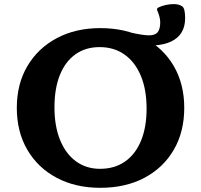

<svg xmlns="http://www.w3.org/2000/svg" viewBox="-20 -898 975 931"><path d="M611.4 -740.7Q667 -727.9 698.4 -726.7Q729.8 -725.6 743.3 -740.5Q756.9 -755.5 756.9 -789.4Q756.9 -803.6 752.8 -818.2Q748.6 -832.9 742.4 -848Q738.4 -856.3 748 -861.6Q762.1 -868.9 783.8 -873.9Q805.5 -878.8 827.5 -878Q849.5 -877.2 864 -866.7Q871.1 -861.6 874.4 -846.9Q877.7 -832.2 877.7 -810.2Q877.7 -729.4 810.4 -697Q743.1 -664.6 622.6 -685.4ZM466.3 12.7Q346.1 12.7 254.7 -35.9Q163.3 -84.5 112.4 -171.9Q61.5 -259.3 61.5 -374.9Q61.5 -490.4 112.6 -577.2Q163.7 -664 255 -712.8Q346.4 -761.7 466.3 -761.7Q588.4 -761.7 680.1 -713.3Q771.9 -664.8 822.7 -577.6Q873.4 -490.3 873.4 -375.1Q873.4 -258.8 822.6 -171.5Q771.7 -84.2 680.3 -35.8Q588.9 12.7 466.3 12.7ZM465 -79.4Q535.5 -79.4 586 -114.6Q636.6 -149.8 663.7 -215.3Q690.8 -280.9 690.8 -371.6Q690.8 -463.4 663.1 -530Q635.4 -596.7 584.4 -633.1Q533.4 -669.6 462.9 -669.6Q395 -669.6 345.8 -634.6Q296.6 -599.6 270.4 -534.4Q244.1 -469.2 244.1 -377.3Q244.1 -286.3 271.2 -219.5Q298.2 -152.8 348 -116.1Q397.9 -79.4 465 -79.4Z"/></svg>

Font: Hahmlet
Style: Regular
Weight: 400
Designer: Minjoo Ham & Mark Frömberg
Foundry: hypertype
Version: Version 1.002